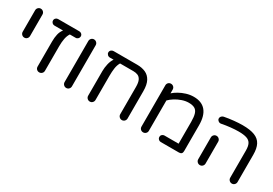

<svg xmlns="http://www.w3.org/2000/svg" viewBox="20 -1322 2914 2053"><g transform="rotate(30 1477.5 -295.5)"><path d="M128 -237Q109 -237 95.5 -250.5Q82 -264 82 -283V-548Q82 -567 95 -580.5Q108 -594 127 -594Q146 -594 159.5 -580.5Q173 -567 173 -548V-283Q173 -264 160 -250.5Q147 -237 128 -237Z M451 5Q432 5 419 -8Q406 -21 406 -40V-349Q406 -399 415.5 -440Q425 -481 449 -510H342Q326 -510 314 -522Q302 -534 302 -550Q302 -567 314 -578.5Q326 -590 342 -590H604Q621 -590 633 -578.5Q645 -567 645 -550Q645 -534 633 -522Q621 -510 604 -510H533Q513 -480 505 -438Q497 -396 497 -345V-40Q497 -21 483.5 -8Q470 5 451 5Z M785 5Q766 5 752.5 -8.5Q739 -22 739 -41V-548Q739 -567 752 -580.5Q765 -594 784 -594Q803 -594 816.5 -580.5Q830 -567 830 -548V-41Q830 -22 817 -8.5Q804 5 785 5Z M1076 5Q1057 5 1043.5 -8.5Q1030 -22 1030 -41V-345Q1030 -387 1040.5 -433Q1051 -479 1073 -510H1028Q1010 -510 997.5 -522Q985 -534 985 -550Q985 -567 997.5 -578.5Q1010 -590 1028 -590H1319Q1378 -590 1422.5 -570Q1467 -550 1492 -503.5Q1517 -457 1517 -377V-41Q1517 -22 1504 -8.5Q1491 5 1472 5Q1453 5 1439.5 -8.5Q1426 -22 1426 -41V-377Q1426 -432 1412 -460.5Q1398 -489 1374 -499.5Q1350 -510 1319 -510H1153Q1133 -476 1127 -432.5Q1121 -389 1121 -340V-41Q1121 -22 1108 -8.5Q1095 5 1076 5Z M1734 5Q1715 5 1702 -8Q1689 -21 1689 -40V-549Q1689 -569 1702 -582Q1715 -595 1734 -595Q1753 -595 1766.5 -582Q1780 -569 1780 -549V-503Q1804 -525 1841.5 -546.5Q1879 -568 1924.5 -582Q1970 -596 2016 -596Q2114 -596 2164.5 -536.5Q2215 -477 2215 -359V-40Q2215 0 2174 0H1949Q1933 0 1921 -12Q1909 -24 1909 -40Q1909 -57 1921 -68.5Q1933 -80 1949 -80H2124V-349Q2124 -412 2112.5 -448Q2101 -484 2074 -499Q2047 -514 2000 -514Q1961 -514 1918.5 -499.5Q1876 -485 1839.5 -462Q1803 -439 1780 -415V-40Q1780 -21 1766.5 -8Q1753 5 1734 5Z M2830 5Q2811 5 2797.5 -8.5Q2784 -22 2784 -41V-377Q2784 -430 2768 -460Q2752 -490 2715 -502Q2678 -514 2616 -514Q2573 -514 2519.5 -508.5Q2466 -503 2410 -492Q2393 -489 2378.5 -499Q2364 -509 2361 -525Q2359 -541 2369.5 -554Q2380 -567 2397 -571Q2453 -582 2513 -588Q2573 -594 2620 -594Q2713 -594 2769 -572Q2825 -550 2850 -502.5Q2875 -455 2875 -377V-41Q2875 -22 2862 -8.5Q2849 5 2830 5ZM2435 5Q2416 5 2402.5 -8.5Q2389 -22 2389 -41V-310Q2389 -329 2402 -342.5Q2415 -356 2434 -356Q2453 -356 2466.5 -342.5Q2480 -329 2480 -310V-41Q2480 -22 2467 -8.5Q2454 5 2435 5Z"/></g></svg>

Font: Varela Round
Style: Regular
Weight: 400
Designer: Joe Prince, Avraham Cornfeld
Foundry: Joe Prince, Avraham Cornfeld
Version: Version 3.010; ttfautohint (v1.8.4.7-5d5b)